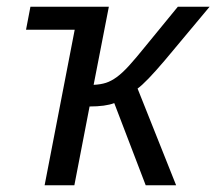

<svg xmlns="http://www.w3.org/2000/svg" viewBox="-20 -548 640 568"><path d="M201 -460H57L70 -528H302L257 -297Q278 -298 293.5 -303Q309 -308 325.5 -320Q342 -332 362 -354Q382 -376 411 -412L506 -528H600L468 -370Q412 -304 387 -286L501 0H411L318 -243Q292 -233 245 -233L200 0H112Z"/></svg>

Font: Libra Sans Modern
Style: Italic
Weight: 400
Italic angle: -12°
Foundry: Stefan Peev, Context Ltd
Version: Version 1.000